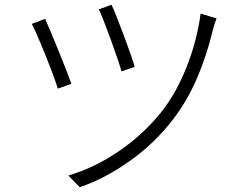

<svg xmlns="http://www.w3.org/2000/svg" viewBox="-20 -759 1040 804"><path d="M544 -479 489 -460Q476 -505 443 -595.5Q410 -686 394 -720L447 -739Q463 -705 498 -612Q533 -519 544 -479ZM872 -636Q847 -530 806 -434Q765 -338 706 -261Q631 -162 526.5 -87Q422 -12 314 25L266 -24Q376 -56 479.5 -127Q583 -198 658 -293Q719 -371 762 -480Q805 -589 820 -702L887 -682Q878 -661 872 -636ZM279 -408 222 -388Q209 -432 169.5 -530Q130 -628 113 -659L169 -680Q187 -640 224.5 -548Q262 -456 279 -408Z"/></svg>

Font: 寒蝉端黑体 Light
Style: Regular
Weight: 300
Designer: ChillDuanSans {Warren2060}; 
Source Han Sans {Ryoko NISHIZUKA 西塚涼子 (kana, bopomofo & ideographs); Paul D. Hunt (Latin, G
Foundry: ChillType&Adobe
Version: Version 1.300;Glyphs 3.3 (3306)